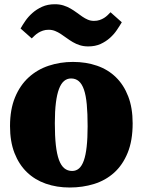

<svg xmlns="http://www.w3.org/2000/svg" viewBox="-20 -857 660 889"><path d="M26.4 -272.9Q26.4 -350.1 49.6 -406.2Q72.8 -462.4 112.8 -498.8Q152.8 -535.2 205.6 -552.7Q258.3 -570.3 317.9 -570.3Q378.4 -570.3 429.2 -552.7Q480 -535.2 516.6 -499.5Q553.2 -463.9 573.7 -410.6Q594.2 -357.4 594.2 -286.1Q594.2 -205.6 571 -149.2Q547.9 -92.8 508.1 -57.1Q468.3 -21.5 415.3 -5.1Q362.3 11.2 302.7 11.2Q242.7 11.2 191.9 -6.6Q141.1 -24.4 104.5 -59.8Q67.9 -95.2 47.1 -148.4Q26.4 -201.7 26.4 -272.9ZM314 -65.4Q332.5 -65.4 345.9 -77.1Q359.4 -88.9 368.2 -113.8Q377 -138.7 381.3 -178Q385.7 -217.3 385.7 -272.5Q385.7 -331.5 381.8 -373.5Q377.9 -415.5 368.7 -442.1Q359.4 -468.8 344.7 -481.2Q330.1 -493.7 309.1 -493.7Q290.5 -493.7 276.6 -481.9Q262.7 -470.2 253.2 -445.3Q243.7 -420.4 238.8 -381.1Q233.9 -341.8 233.9 -286.6Q233.9 -227.5 238.5 -185.5Q243.2 -143.6 252.9 -116.9Q262.7 -90.3 277.8 -77.9Q293 -65.4 314 -65.4ZM75.2 -725.1Q84 -740.7 97.4 -760.3Q110.8 -779.8 130.1 -796.9Q149.4 -814 175 -825.7Q200.7 -837.4 233.9 -837.4Q255.9 -837.4 273.7 -831.8Q291.5 -826.2 306.6 -817.4Q321.8 -808.6 335 -798.8Q348.1 -789.1 360.8 -780.3Q373.5 -771.5 386.7 -765.9Q399.9 -760.3 415 -760.3Q429.7 -760.3 441.2 -764.2Q452.6 -768.1 461.9 -773.9Q471.2 -779.8 478.5 -786.9Q485.8 -793.9 491.7 -800.3L543.9 -753.9Q534.2 -737.3 521 -717.8Q507.8 -698.2 489 -681.4Q470.2 -664.6 445.6 -653.3Q420.9 -642.1 388.7 -642.1Q367.2 -642.1 349.6 -647.7Q332 -653.3 317.1 -662.1Q302.2 -670.9 288.8 -680.7Q275.4 -690.4 262.2 -699.2Q249 -708 235.1 -713.6Q221.2 -719.2 205.1 -719.2Q190.9 -719.2 179.2 -715.3Q167.5 -711.4 158 -705.6Q148.4 -699.7 140.9 -692.6Q133.3 -685.5 127 -679.2Z"/></svg>

Font: Merriweather UltraBold
Style: Regular
Weight: 900
Designer: Eben Sorkin ( sorkintype@gmail.com )
Foundry: Eben Sorkin
Version: Version 1.570; ttfautohint (v1.3) -l 8 -r 32 -G 0 -x 0 -H 60